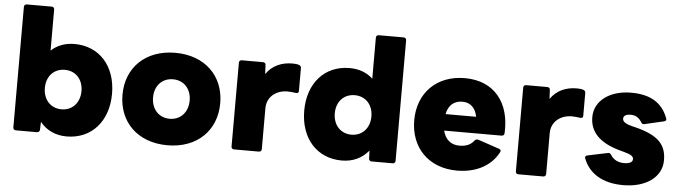

<svg xmlns="http://www.w3.org/2000/svg" viewBox="-50 -1001 4473 1264"><g transform="rotate(5 2186.5 -368.5)"><path d="M418 53C582 53 692 -70 692 -253C692 -436 582 -558 418 -558C356 -558 304 -538 264 -501V-772C264 -783 257 -790 246 -790H82C71 -790 64 -783 64 -772V24C64 35 71 42 82 42H221C232 42 240 35 240 24L242 -28C284 24 344 53 418 53ZM248 -253C248 -330 297 -383 369 -383C441 -383 490 -330 490 -253C490 -176 441 -122 369 -122C297 -122 248 -176 248 -253Z M1084 53C1280 53 1407 -72 1407 -253C1407 -433 1280 -558 1084 -558C888 -558 761 -433 761 -253C761 -72 888 53 1084 53ZM963 -253C963 -330 1012 -383 1084 -383C1156 -383 1205 -330 1205 -253C1205 -176 1156 -122 1084 -122C1012 -122 963 -176 963 -253Z M1524 42H1688C1699 42 1706 35 1706 24V-245C1706 -332 1780 -369 1839 -369C1862 -369 1880 -366 1896 -364C1908 -362 1916 -367 1916 -378V-530C1916 -540 1910 -547 1900 -550C1888 -554 1873 -555 1858 -555C1788 -555 1725 -529 1685 -470L1682 -530C1682 -541 1674 -547 1663 -547H1524C1513 -547 1506 -540 1506 -530V24C1506 35 1513 42 1524 42Z M2236 53C2311 53 2370 24 2413 -28L2415 24C2415 35 2423 42 2433 42H2572C2583 42 2590 35 2590 24V-772C2590 -783 2583 -790 2572 -790H2408C2397 -790 2390 -783 2390 -772V-501C2351 -538 2298 -558 2236 -558C2072 -558 1962 -436 1962 -253C1962 -70 2072 53 2236 53ZM2164 -253C2164 -330 2213 -383 2285 -383C2357 -383 2406 -330 2406 -253C2406 -176 2357 -122 2285 -122C2213 -122 2164 -176 2164 -253Z M2998 53C3110 53 3216 10 3270 -91C3272 -95 3273 -98 3273 -101C3273 -107 3269 -111 3262 -114L3120 -162C3111 -164 3103 -162 3096 -154C3075 -125 3042 -112 2999 -112C2943 -112 2906 -144 2891 -202H3270C3282 -202 3288 -208 3289 -219C3300 -419 3194 -558 2998 -558C2810 -558 2689 -433 2689 -253C2689 -72 2810 53 2998 53ZM3093 -311H2891C2903 -371 2940 -402 2995 -402C3048 -402 3082 -369 3093 -311Z M3403 42H3567C3578 42 3585 35 3585 24V-245C3585 -332 3659 -369 3718 -369C3741 -369 3759 -366 3775 -364C3787 -362 3795 -367 3795 -378V-530C3795 -540 3789 -547 3779 -550C3767 -554 3752 -555 3737 -555C3667 -555 3604 -529 3564 -470L3561 -530C3561 -541 3553 -547 3542 -547H3403C3392 -547 3385 -540 3385 -530V24C3385 35 3392 42 3403 42Z M4096 53C4244 53 4350 -20 4350 -133C4350 -234 4300 -294 4145 -333L4124 -338C4079 -349 4058 -363 4058 -383C4058 -404 4078 -413 4105 -413C4140 -413 4161 -398 4178 -371C4182 -363 4187 -359 4195 -359C4196 -359 4198 -359 4199 -359L4328 -389C4337 -391 4342 -396 4342 -403C4342 -405 4341 -407 4340 -410C4303 -511 4222 -558 4097 -558C3954 -558 3855 -483 3855 -376C3855 -286 3909 -211 4062 -171L4084 -165C4133 -152 4146 -140 4146 -123C4146 -102 4124 -92 4089 -92C4052 -92 4019 -107 4000 -139C3995 -146 3990 -150 3983 -150C3981 -150 3979 -149 3977 -149L3844 -121C3836 -119 3831 -114 3831 -108C3831 -106 3831 -103 3832 -101C3870 -1 3963 53 4096 53Z"/></g></svg>

Font: LINE Seed JP_OTF ExtraBold
Style: Regular
Weight: 800
Designer: LY Corporation & Fontrix & Fontworks
Version: Version 1.013